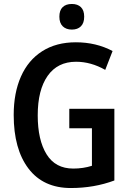

<svg xmlns="http://www.w3.org/2000/svg" viewBox="-20 -937 656 967"><path d="M556 -389V-28Q454 10 337 10Q198 10 123.5 -88Q49 -186 49 -358Q49 -469 85.5 -551.5Q122 -634 192.5 -679Q263 -724 362 -724Q464 -724 547 -680L510 -585Q438 -626 363 -626Q270 -626 220 -555Q170 -484 170 -356Q170 -232 214.5 -160Q259 -88 349 -88Q399 -88 443 -102V-291H329V-389ZM404 -853Q404 -821 387.5 -804.5Q371 -788 342 -788Q313 -788 296 -804.5Q279 -821 279 -853Q279 -885 295.5 -901Q312 -917 342 -917Q371 -917 387.5 -901Q404 -885 404 -853Z"/></svg>

Font: Noto Sans Display Medium Narrow
Style: Regular
Weight: 500
Width: 4
Designer: Monotype Design team
Foundry: Monotype Imaging Inc.
Version: Version 1.000